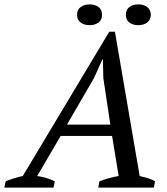

<svg xmlns="http://www.w3.org/2000/svg" viewBox="-69 -857 763 877"><path d="M237 -288H435L403 -500L401 -586H399L359 -498ZM176 0H-49L-43 -29Q-4 -45 35 -53L430 -712H456L569 -53Q587 -49 605.5 -43.5Q624 -38 639 -29L634 0H380L385 -29Q430 -46 473 -53L443 -236H208L101 -53Q144 -47 181 -29ZM506 -789Q506 -813 522 -825Q538 -837 563 -837Q587 -837 603 -825Q619 -813 620 -789Q619 -766 603 -754Q587 -742 563 -742Q538 -742 522 -754Q506 -766 506 -789ZM283 -789Q283 -813 299.5 -825Q316 -837 340 -837Q365 -837 381 -825Q397 -813 397 -789Q397 -766 381 -754Q365 -742 340 -742Q316 -742 299.5 -754Q283 -766 283 -789Z"/></svg>

Font: PTSerif
Style: Italic
Weight: 400
Italic angle: -12°
Designer: A.Korolkova, O.Umpeleva, V.Yefimov
Foundry: ParaType Ltd
Version: Version 1.000W OFL; ttfautohint (v1.2) -l 8 -r 50 -G 200 -x 